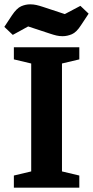

<svg xmlns="http://www.w3.org/2000/svg" viewBox="-29 -866 429 886"><path d="M35 0V-56L115 -75V-573L35 -592V-648H337V-592L257 -573V-75L337 -56V0ZM260 -699Q245 -699 232 -702Q219 -705 201 -711L101 -744L30 -705L-9 -742L26 -795Q48 -828 68.5 -837Q89 -846 110 -846Q125 -846 138.5 -843Q152 -840 170 -834L270 -801L342 -839L380 -803L345 -750Q324 -717 302.5 -708Q281 -699 260 -699Z"/></svg>

Font: Faustina
Style: Bold
Weight: 700
Designer: Alfonso Garcia
Foundry: http://www.omnibus-type.com
Version: Version 1.200